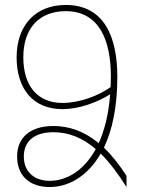

<svg xmlns="http://www.w3.org/2000/svg" viewBox="-20 -744 569 774"><path d="M76 -113C76 -175 119 -211 195 -211C254 -211 310 -191 366 -143C317 -54 247 -15 180 -15C118 -15 76 -52 76 -113ZM74 -513C74 -630 138 -699 245 -699C381 -699 427 -580 427 -435C427 -420 426 -407 426 -393C377 -358 301 -329 232 -329C132 -329 74 -397 74 -513ZM490 10V-35C460 -82 429 -120 399 -149C432 -218 453 -312 453 -434C453 -594 401 -724 245 -724C124 -724 47 -643 47 -513C47 -386 113 -304 232 -304C296 -304 371 -330 424 -364C418 -283 401 -218 378 -167C317 -217 256 -236 195 -236C101 -236 49 -189 49 -113C49 -33 102 10 180 10C254 10 332 -31 386 -125C420 -91 454 -47 490 10Z"/></svg>

Font: Noto Sans Armenian SemiCondensed Thin
Style: Regular
Weight: 100
Width: 4
Designer: Monotype Design Team
Foundry: Monotype Imaging Inc.
Version: Version 2.008